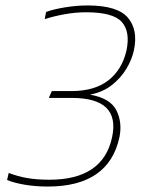

<svg xmlns="http://www.w3.org/2000/svg" viewBox="-20 -674 538 704"><path d="M155 10Q109 10 69 3Q29 -4 6 -14L12 -40Q45 -27 80.5 -21Q116 -15 161 -15Q358 -15 391 -171Q422 -315 243 -315H159L170 -340H241Q327 -340 377.5 -379.5Q428 -419 444 -490Q458 -558 426.5 -593.5Q395 -629 296 -629Q257 -629 218 -622Q179 -615 144 -604L149 -630Q175 -640 218 -647Q261 -654 301 -654Q411 -654 449 -609Q487 -564 471 -490Q464 -456 443.5 -422Q423 -388 390 -362Q357 -336 310 -327Q384 -314 406.5 -270Q429 -226 418 -171Q379 10 155 10Z"/></svg>

Font: Kanit Thin
Style: Italic
Weight: 250
Italic angle: -12°
Designer: Katatrad Team
Foundry: CadsonDemak
Version: Version 2.000; ttfautohint (v1.8.3)